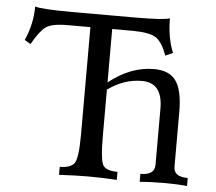

<svg xmlns="http://www.w3.org/2000/svg" viewBox="-51 -759 917 815"><g transform="rotate(5 408.0 -351.5)"><path d="M774.9 0Q734.4 -4.4 675.3 -4.4Q616.2 -4.4 573.2 0V-34.2Q633.3 -34.2 633.8 -76.7V-317.9Q633.8 -427.7 545.9 -427.7Q468.8 -427.7 400.4 -377.9V-180.7Q400.4 -74.7 415 -54.4Q429.7 -34.2 475.6 -34.2V0Q409.7 -3.9 351.6 -3.9Q301.8 -3.9 229.5 0V-34.2Q273.9 -34.2 290.8 -54.7Q307.6 -75.2 307.6 -180.7V-636.2H210.9Q142.1 -636.2 117.2 -617.4Q92.3 -598.6 60.5 -542.5L34.7 -557.6Q66.4 -628.4 66.4 -703.1Q93.3 -693.4 229 -693.4H492.2Q617.2 -693.4 640.6 -703.1Q640.6 -619.6 666.5 -557.6L634.8 -543.5Q614.7 -598.6 588.4 -616.9Q562 -635.3 491.2 -636.2H400.4V-408.7Q492.7 -482.4 592.3 -482.4Q658.7 -482.4 686.8 -441.7Q714.8 -400.9 714.8 -311.5V-76.7Q714.8 -34.2 774.9 -34.2Z"/></g></svg>

Font: Kelvinch
Style: Regular
Weight: 400
Designer: Paul James MIller
Foundry: High-Logic / Made with FontCreator
Version: Version 3.30 September 23, 2016